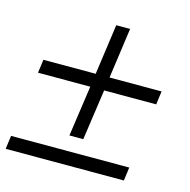

<svg xmlns="http://www.w3.org/2000/svg" viewBox="-112 -723 808 816"><g transform="rotate(15 291.5 -314.5)"><path d="M262 -348H32L40 -407H270L301 -629H362L331 -407H560L552 -348H323L291 -125H230ZM-9 -59H511L503 0H-17Z"/></g></svg>

Font: Krub
Style: Italic
Weight: 400
Italic angle: -8°
Designer: Ekaluck Peanpanawate
Foundry: Cadson Demak Co.,Ltd.
Version: Version 1.000; ttfautohint (v1.6)